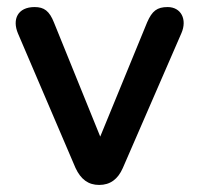

<svg xmlns="http://www.w3.org/2000/svg" viewBox="-20 -516 563 544"><path d="M261 8C292 8 314 -8 328 -40L494 -422C511 -461 493 -496 455 -496C425 -496 411 -485 397 -453L264 -129L133 -452C120 -485 105 -496 78 -496C30 -496 14 -461 31 -421L194 -40C209 -8 230 8 261 8Z"/></svg>

Font: SN Pro Medium
Style: Regular
Weight: 500
Designer: Tobias Whetton
Foundry: Supernotes
Version: Version 1.003;Glyphs 3.3 (3324)